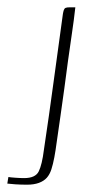

<svg xmlns="http://www.w3.org/2000/svg" viewBox="-42 -419 266 525"><path d="M-19 65Q-14 66 0 67Q14 68 24 68Q55 68 64 49.5Q73 31 78 -9Q92 -102 104.5 -195Q117 -288 130 -381Q131 -387 132.5 -391.5Q134 -396 137.5 -397.5Q141 -399 149 -399Q152 -399 156.5 -399Q161 -399 164 -399Q160 -363 154.5 -326.5Q149 -290 144 -253Q139 -216 134 -178Q129 -140 123.5 -103Q118 -66 113 -30Q110 -7 106.5 11.5Q103 30 98.5 44Q94 58 86 67Q78 76 64.5 81Q51 86 32 86Q15 86 0 85Q-15 84 -22 83Q-21 78 -20.5 73.5Q-20 69 -19 65Z"/></svg>

Font: Genos Thin ExtraLight
Style: Italic
Weight: 250
Italic angle: -8°
Version: Version 1.010